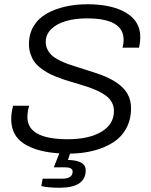

<svg xmlns="http://www.w3.org/2000/svg" viewBox="-20 -717 715 910"><path d="M262.2 172.9Q210.9 172.9 175.8 165L182.1 129.9H273.9Q324.2 129.9 324.2 96.2Q324.2 76.2 289.1 76.2H234.9L261.2 9.8Q155.3 3.4 94.2 -35.6Q33.2 -74.7 33.2 -151.9Q33.2 -182.6 42 -215.8H118.2Q109.9 -189 109.9 -162.1Q109.9 -57.1 300.8 -57.1Q401.4 -57.1 460.7 -92.5Q520 -127.9 520 -190.9Q520 -213.4 510.3 -231.4Q500.5 -249.5 483.9 -262.2Q467.3 -274.9 443.8 -285.9Q420.4 -296.9 395.5 -305.2Q370.6 -313.5 341.3 -322.3Q336.4 -323.7 334 -324.2Q306.6 -332 288.1 -338.1Q269.5 -344.2 244.9 -354Q220.2 -363.8 203.9 -373.3Q187.5 -382.8 169.7 -396.7Q151.9 -410.6 141.4 -426.3Q130.9 -441.9 124 -462.9Q117.2 -483.9 117.2 -507.8Q117.2 -556.2 139.6 -593.3Q162.1 -630.4 200.9 -652.3Q239.7 -674.3 288.8 -685.5Q337.9 -696.8 395 -696.8Q509.8 -696.8 577.4 -656.7Q645 -616.7 645 -540Q645 -519.5 639.2 -491.2H561Q565.9 -511.2 565.9 -528.8Q565.9 -629.9 392.1 -629.9Q336.9 -629.9 293.2 -617.4Q249.5 -605 223.1 -579.3Q196.8 -553.7 196.8 -518.1Q196.8 -498.5 205.3 -481.9Q213.9 -465.3 226.6 -453.9Q239.3 -442.4 261 -431.4Q282.7 -420.4 302 -413.6Q321.3 -406.7 350.1 -397.9Q442.4 -368.7 460.4 -361.8Q553.2 -326.2 583.5 -273.4Q601.1 -243.2 601.1 -204.1Q601.1 -149.9 578.1 -108.2Q555.2 -66.4 514.6 -41Q474.1 -15.6 423.1 -2.7Q372.1 10.3 312 11.2L301.8 41Q386.2 43 386.2 89.8Q386.2 172.9 262.2 172.9Z"/></svg>

Font: Archivo Light
Style: Italic
Weight: 300
Italic angle: -10°
Designer: Hector Gatti
Foundry: Omnibus-Type
Version: Version 2.001